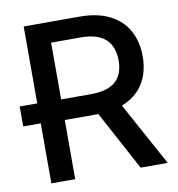

<svg xmlns="http://www.w3.org/2000/svg" viewBox="-80 -779 788 852"><g transform="rotate(-10 314.0 -353.5)"><path d="M83 -270.5H3.9V-360.4H83V-707H335Q415 -707 470 -679.2Q524.9 -651.4 552.5 -601.3Q580.1 -551.3 580.1 -485.4Q580.1 -413.1 547.4 -361.3Q514.6 -309.6 451.2 -285.6L607.4 0H485.4L341.8 -266.6H335H190.4V0H83ZM324.2 -359.4Q400.4 -359.4 436 -391.4Q471.7 -423.3 471.7 -485.4Q471.7 -547.9 435.8 -581.5Q399.9 -615.2 324.2 -615.2H190.4V-359.4Z"/></g></svg>

Font: Pretendard Std Medium
Style: Regular
Weight: 500
Designer: Base glyphs from Inter by Rasmus Andersson; Hangeul glyphs from Noto Sans CJK(Source Han Sans) by Jang Soo-young and Kan
Foundry: Kil Hyung-jin
Version: Version 1.309